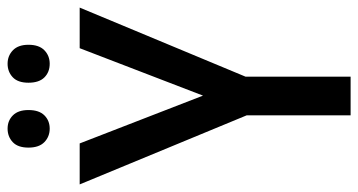

<svg xmlns="http://www.w3.org/2000/svg" viewBox="-239 -756 944 506"><g transform="rotate(-90 233.0 -503.0)"><path d="M234 -440 359 -765H466L284 -328V-51H182V-325L0 -765H108ZM97 -900Q97 -928 111.5 -941.5Q126 -955 147 -955Q168 -955 182 -941Q196 -927 196 -900Q196 -872 182 -858Q168 -844 147 -844Q126 -844 111.5 -858Q97 -872 97 -900ZM268 -900Q268 -928 282.5 -941.5Q297 -955 318 -955Q339 -955 353.5 -941Q368 -927 368 -900Q368 -872 353.5 -858Q339 -844 318 -844Q296 -844 282 -858Q268 -872 268 -900Z"/></g></svg>

Font: Noto Sans Tamil UI Condensed Medium
Style: Regular
Weight: 500
Width: 3
Designer: Jelle Bosma - Monotype Design Team
Foundry: Monotype Imaging Inc.
Version: Version 2.004; ttfautohint (v1.8.4.7-5d5b)